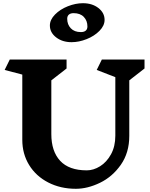

<svg xmlns="http://www.w3.org/2000/svg" viewBox="-20 -1157 938 1197"><path d="M786 -656V-310Q786 -205 733.5 -130Q681 -55 603.5 -17.5Q526 20 453 20Q357 20 280.5 -19.5Q204 -59 161.5 -128.5Q119 -198 119 -285V-692L9 -721L41 -786H395V-730L300 -656V-321Q300 -214 355 -154.5Q410 -95 521 -95Q563 -95 604 -120.5Q645 -146 672 -195Q699 -244 699 -311V-676L583 -721L615 -786H881V-730ZM632 -1033Q632 -997 600 -964.5Q568 -932 520 -913Q472 -894 426 -894Q369 -894 330 -924Q291 -954 291 -998Q291 -1034 323 -1066.5Q355 -1099 403 -1118Q451 -1137 497 -1137Q555 -1137 593.5 -1107Q632 -1077 632 -1033ZM399 -1040Q399 -1004 421.5 -980.5Q444 -957 484 -957Q504 -957 514.5 -966Q525 -975 525 -992Q525 -1028 502.5 -1051.5Q480 -1075 439 -1075Q420 -1075 409.5 -1066Q399 -1057 399 -1040Z"/></svg>

Font: InknutAntiqua
Style: Bold
Weight: 700
Designer: Claus Eggers Srensen
Foundry: Claus Eggers Srensen
Version: Version 1.000; ttfautohint (v1.2) -l 7 -r 28 -G 50 -x 13 -D 